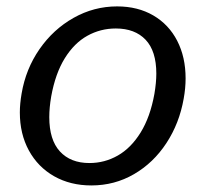

<svg xmlns="http://www.w3.org/2000/svg" viewBox="-20 -576 640 600"><path d="M42 -224.5Q42 -251.5 47.5 -283.5Q60.5 -360.5 103.5 -422.5Q146.5 -484.5 210 -520.2Q273.5 -556 346 -556Q410.5 -556 459 -527.8Q507.5 -499.5 533.8 -448.5Q560 -397.5 560 -331Q560 -300.5 554 -267.5Q540.5 -190.5 500 -128.8Q459.5 -67 398.8 -31.8Q338 3.5 265.5 3.5Q200 3.5 149.2 -25.2Q98.5 -54 70.2 -105.8Q42 -157.5 42 -224.5ZM462.5 -282.5Q468.5 -318 468.5 -346Q468.5 -416.5 435 -451.8Q401.5 -487 342 -487Q294 -487 253 -464.2Q212 -441.5 182.5 -394Q153 -346.5 140 -274.5Q134 -239.5 134 -210Q134 -139 167.2 -102.8Q200.5 -66.5 259.5 -66.5Q307 -66.5 348.2 -90Q389.5 -113.5 419.5 -162Q449.5 -210.5 462.5 -282.5Z"/></svg>

Font: JuliaMono MediumItalic
Style: Regular
Weight: 500
Italic angle: -9°
Monospace: yes
Designer: cormullion
Foundry: corm
Version: Version 0.049; ttfautohint (v1.8.4)